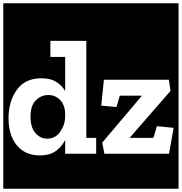

<svg xmlns="http://www.w3.org/2000/svg" viewBox="-30 -937 1108 1170"><path d="M-10 213V-917H1058V213ZM367 0H556V-97H496V-688H277V-590H367V-382Q348 -416 313 -438Q278 -460 223 -460Q122 -460 72 -389Q22 -318 22 -217Q22 -112 73 -51Q124 10 213 10Q274 10 311 -17.5Q348 -45 367 -84ZM606 0H1000L1028 -158L926 -168L905 -97H760L1009 -383L999 -451H603L587 -293L680 -285L700 -354H835L593 -68ZM367 -239V-228Q367 -178 337.5 -135Q308 -92 257 -92Q216 -92 186 -126Q156 -160 156 -225Q156 -294 188.5 -326Q221 -358 264 -358Q308 -358 337.5 -326.5Q367 -295 367 -239Z"/></svg>

Font: Zilla Slab Highlight
Style: Bold
Weight: 700
Designer: Typotheque Type Foundry
Foundry: Typotheque type foundry
Version: Version 1.1; 2017; ttfautohint (v1.6)